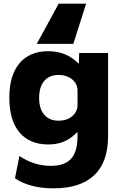

<svg xmlns="http://www.w3.org/2000/svg" viewBox="-20 -810 673 1050"><path d="M301 -790H451L381 -570H181ZM273 220Q208 220 154.5 206Q101 192 62 165L86 43Q124 69 167.5 83Q211 97 257 97Q334 97 369 58Q404 19 404 -65V-87H402Q368 -52 330.5 -36Q293 -20 244 -20Q142 -20 86.5 -86Q31 -152 31 -275Q31 -398 86.5 -464Q142 -530 244 -530Q293 -530 334 -513.5Q375 -497 409 -463H411L413 -520H571V-65Q571 76 495.5 148Q420 220 273 220ZM300 -150Q331 -150 354 -161Q377 -172 390.5 -191.5Q404 -211 404 -235V-315Q404 -340 390.5 -359Q377 -378 354 -389Q331 -400 300 -400Q250 -400 222 -367.5Q194 -335 194 -275Q194 -215 222 -182.5Q250 -150 300 -150Z"/></svg>

Font: M PLUS 2 ExtraBold
Style: Regular
Weight: 800
Version: Version 1.001